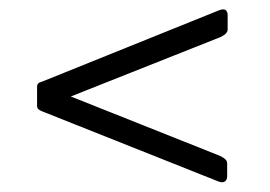

<svg xmlns="http://www.w3.org/2000/svg" viewBox="-20 -560 568 404"><path d="M458 -190Q458 -181 453 -178Q448 -175 440 -178L68 -326Q63 -328 60.5 -330.5Q58 -333 58 -337V-377Q58 -382 60.5 -384.5Q63 -387 68 -388L440 -538Q450 -542 454.5 -539Q459 -536 459 -528V-498Q459 -489 444 -482L129 -357L443 -232Q451 -228 454.5 -224.5Q458 -221 458 -216Z"/></svg>

Font: Libre Franklin Thin ExtraLight
Style: Regular
Weight: 250
Version: Version 3.000